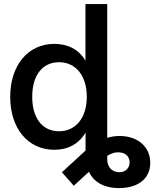

<svg xmlns="http://www.w3.org/2000/svg" viewBox="-20 -748 781 972"><path d="M255.4 10.3C322.3 10.3 378.9 -18.1 413.1 -77.1V14.2L293.5 124L353.5 192.4L430.2 121.6C453.1 170.4 501.5 204.1 583 204.1C681.6 204.1 740.7 154.3 740.7 76.2C740.7 -4.9 677.2 -59.6 585 -59.6C564.5 -59.6 543.5 -56.6 522.9 -50.3V-727.5H412.6V-441.4H412.1C378.9 -498.5 321.8 -525.9 254.9 -525.9C121.6 -525.9 31.7 -417 31.7 -257.8C31.7 -98.1 121.1 10.3 255.4 10.3ZM278.8 -83.5C198.2 -83.5 143.1 -145 143.1 -257.8C143.1 -371.1 198.2 -433.1 278.8 -433.1C364.3 -433.1 419.4 -363.8 419.4 -257.8C419.4 -152.3 364.3 -83.5 278.8 -83.5ZM522.9 58.6V41C544.9 27.3 565.4 21 588.4 23.9C618.7 27.3 636.2 46.9 636.2 74.2C636.2 103 614.7 124 584 124C551.3 124 522.9 101.6 522.9 58.6Z"/></svg>

Font: Raveo Display Display Medium
Style: Regular
Weight: 500
Designer: Jakub Foglar, Rasmus Andersson (Inter)
Foundry: Jakubfoglar.com
Version: Version 1.100;Glyphs 3.2.3 (3260)